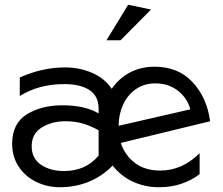

<svg xmlns="http://www.w3.org/2000/svg" viewBox="-20 -775 935 806"><path d="M653 -59Q589 -59 547 -90.5Q505 -122 487 -175L862 -266Q849 -365 788.5 -430Q728 -495 629 -495Q571 -495 525 -470.5Q479 -446 449 -402Q419 -447 366 -469.5Q313 -492 253 -492Q158 -492 63 -450V-372Q143 -422 250 -422Q317 -422 355.5 -397Q394 -372 394 -318V-299Q336 -333 242 -333Q154 -333 92.5 -295Q31 -257 31 -171Q31 -117 58.5 -75.5Q86 -34 132 -11.5Q178 11 231 11Q296 11 352.5 -12Q409 -35 453 -80Q488 -35 538.5 -12Q589 11 648 11Q700 11 743 -4Q786 -19 818 -44V-132Q745 -59 653 -59ZM249 -57Q191 -57 152 -83.5Q113 -110 113 -161Q113 -214 155.5 -240Q198 -266 254 -266Q298 -266 331 -255.5Q364 -245 394 -228V-122Q340 -57 249 -57ZM632 -425Q687 -425 726.5 -394.5Q766 -364 779 -316L478 -247Q478 -294 496.5 -335Q515 -376 550 -400.5Q585 -425 632 -425ZM427 -606H486L614 -735L518 -755Z"/></svg>

Font: Geom Light
Style: Regular
Weight: 300
Version: Version 1.102